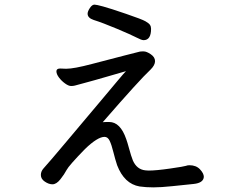

<svg xmlns="http://www.w3.org/2000/svg" viewBox="-20 -767 1040 826"><path d="M580.6 35.2Q514.6 23.9 483.9 -56.2Q475.6 -81.1 467.8 -112.5Q460 -144 451.9 -161.1Q443.8 -178.2 429.7 -178.2Q399.9 -178.2 345.7 -126Q275.9 -54.2 266.4 -35.6Q256.8 -17.1 239.7 4.4Q222.7 25.9 205.6 25.9Q189.9 25.9 172.9 14.4Q155.8 2.9 155.8 -14.2Q155.8 -29.8 167.2 -42.5Q178.7 -55.2 203.9 -84.5Q229 -113.8 264.4 -156Q299.8 -198.2 338.9 -244.6Q377.9 -291 415.8 -335.9Q453.6 -380.9 484.6 -418Q515.6 -455.1 522 -460.9Q511.7 -458 446.3 -439Q380.9 -419.9 344.7 -410.4Q308.6 -400.9 302.2 -398.9Q295.9 -397 285.6 -397Q274.9 -397 259.8 -408Q244.6 -418.9 233.6 -433.6Q222.7 -448.2 222.7 -460.2Q222.7 -472.2 238.8 -472.2L264.6 -471.2Q297.9 -471.2 375.2 -491.7Q452.6 -512.2 515.1 -528.1Q577.6 -543.9 581.3 -544.9Q585 -545.9 597.9 -545.9Q610.8 -545.9 628.9 -533.4Q647 -521 647 -503.9Q647 -486.8 627.9 -467.8Q581.5 -424.8 421.9 -241.2Q424.8 -242.2 449.7 -242.2Q497.6 -242.2 522.9 -168.9Q527.8 -155.8 535.9 -126Q543.9 -96.2 551.8 -76.2Q568.8 -38.1 605 -34.2L618.7 -33.2Q651.9 -33.2 712.4 -42Q772.9 -50.8 779.8 -53.5Q786.6 -56.2 794.9 -56.2Q823.7 -56.2 840.3 -38.6Q856.9 -21 856.9 -5.9Q855 20 813 24.4Q771 28.8 721.4 33.9Q671.9 39.1 639.9 39.1Q607.9 39.1 580.6 35.2ZM597.7 -594.2Q588.9 -594.2 566.9 -605.7Q544.9 -617.2 483.4 -643.1Q421.9 -668.9 382.8 -681.2Q356.9 -689.9 356.9 -708Q356.9 -717.8 366.5 -732.4Q376 -747.1 386.7 -747.1Q394.5 -747.1 424.1 -739Q453.6 -731 522.2 -707.5Q590.8 -684.1 605.7 -675.5Q620.6 -667 625.2 -659.9Q629.9 -652.8 629.9 -643.1Q629.9 -594.2 597.7 -594.2Z"/></svg>

Font: LXGW WenKai GB Screen
Style: Regular
Weight: 400
Designer: LXGW / Fontworks Inc.
Foundry: LXGW / Fontworks Inc.
Version: Version 1.321;February 19, 2024;FontCreator 14.0.0.2901 64-b